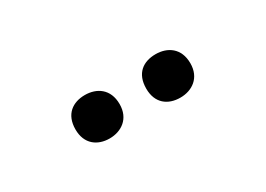

<svg xmlns="http://www.w3.org/2000/svg" viewBox="-17 -964 631 456"><g transform="rotate(-30 298.5 -735.5)"><path d="M141 -735C141 -695 168 -676 201 -676C233 -676 262 -695 262 -735C262 -777 233 -795 201 -795C168 -795 141 -777 141 -735ZM335 -735C335 -695 361 -676 395 -676C427 -676 456 -695 456 -735C456 -777 427 -795 395 -795C361 -795 335 -777 335 -735Z"/></g></svg>

Font: Noto Sans Tamil UI SemiBold
Style: Regular
Weight: 600
Designer: Jelle Bosma - Monotype Design Team
Foundry: Monotype Imaging Inc.
Version: Version 2.004